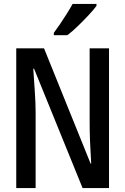

<svg xmlns="http://www.w3.org/2000/svg" viewBox="-20 -961 640 981"><path d="M63 0V-714H205L443 -125H446Q442 -187 440 -238.5Q438 -290 438 -342V-714H537V0H402L154 -610H150Q154 -549 158 -491.5Q162 -434 162 -386V0ZM255 -793Q270 -813 287.5 -839Q305 -865 322 -892Q339 -919 351 -941H473V-931Q460 -913 433.5 -884.5Q407 -856 377.5 -827.5Q348 -799 324 -781H255Z"/></svg>

Font: Noto Sans Mono Medium
Style: Regular
Weight: 500
Designer: Monotype Design Team
Foundry: Monotype Imaging Inc.
Version: Version 2.014